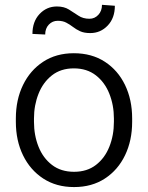

<svg xmlns="http://www.w3.org/2000/svg" viewBox="-20 -756 605 786"><path d="M44.9 -257.3V-271Q44.9 -347.7 74.2 -408Q103.5 -468.3 156.7 -503.2Q210 -538.1 282.2 -538.1Q355.5 -538.1 409.2 -503.2Q462.9 -468.3 491.9 -408Q521 -347.7 521 -271V-257.3Q521 -180.7 491.9 -120.4Q462.9 -60.1 409.4 -25.1Q356 9.8 283.2 9.8Q210.4 9.8 157 -25.1Q103.5 -60.1 74.2 -120.4Q44.9 -180.7 44.9 -257.3ZM119.1 -271V-257.3Q119.1 -202.1 137.7 -155.5Q156.2 -108.9 192.9 -80.8Q229.5 -52.7 283.2 -52.7Q336.4 -52.7 372.8 -80.8Q409.2 -108.9 427.7 -155.5Q446.3 -202.1 446.3 -257.3V-271Q446.3 -325.2 427.7 -372.1Q409.2 -418.9 372.6 -447.5Q335.9 -476.1 282.2 -476.1Q229 -476.1 192.6 -447.5Q156.2 -418.9 137.7 -372.1Q119.1 -325.2 119.1 -271ZM397.5 -736.3 450.2 -732.4Q450.2 -682.1 420.9 -651.4Q391.6 -620.6 349.6 -620.6Q324.2 -620.6 307.9 -628.2Q291.5 -635.7 278.6 -645.8Q265.6 -655.8 251.2 -663.3Q236.8 -670.9 216.3 -670.9Q194.8 -670.9 179.9 -655.3Q165 -639.6 165 -614.7L112.8 -617.2Q112.8 -667.5 141.8 -698.5Q170.9 -729.5 212.9 -729.5Q242.2 -729.5 262.2 -717Q282.2 -704.6 301 -691.9Q319.8 -679.2 346.2 -679.2Q367.7 -679.2 382.6 -695.3Q397.5 -711.4 397.5 -736.3Z"/></svg>

Font: Vazirmatn FD Light
Style: Regular
Weight: 300
Designer: Saber Rastikerdar
Foundry: Saber Rastikerdar
Version: Version 33.003